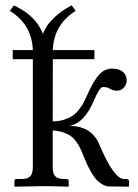

<svg xmlns="http://www.w3.org/2000/svg" viewBox="-20 -700 520 722"><path d="M178.2 -69.3Q178.2 -46.9 188 -36.9Q197.8 -26.9 221.7 -26.9H230Q238.3 -26.9 238.3 -18.6V0L236.3 2Q178.7 0 139.6 0L36.1 2L34.2 0V-18.6Q34.2 -26.9 42 -26.9H61Q85 -26.9 94.2 -37.6Q103.5 -48.3 103.5 -71.8V-477.5H27.8V-511.7H103.5Q100.1 -607.4 17.1 -659.2L32.2 -679.7Q115.7 -641.1 141.1 -572.8Q148.9 -590.3 158.4 -605Q168 -619.6 191.7 -640.9Q215.3 -662.1 249.5 -679.7L264.6 -659.2Q182.1 -607.4 178.7 -511.7H335V-477.5H178.7L178.2 -243.7Q201.7 -243.7 220.7 -249.8Q239.7 -255.9 252.2 -264.2Q264.6 -272.5 275.9 -286.6Q287.1 -300.8 293.5 -312.5Q299.8 -324.2 307.6 -341.8Q317.9 -364.7 324.7 -377.4Q331.5 -390.1 343.5 -407.7Q355.5 -425.3 369.9 -433.6Q384.3 -441.9 401.4 -441.9Q428.7 -441.9 442.6 -429.4Q456.5 -417 456.5 -397.5Q456.5 -382.3 445.8 -370.6Q435.1 -358.9 419.4 -358.9Q405.3 -358.9 389.6 -368.2Q382.3 -372.6 366.7 -372.6Q354.5 -372.6 333.5 -322.8Q296.9 -235.8 240.2 -226.6Q324.2 -226.6 353.5 -156.7Q408.2 -26.9 446.3 -26.9H454.1Q465.3 -26.9 465.3 -18.6V0L462.9 2L390.1 1Q376 0.5 362.5 -8.1Q349.1 -16.6 340.1 -27.1Q331.1 -37.6 320.8 -56.2Q310.5 -74.7 306.2 -85Q301.8 -95.2 294.4 -112.8Q286.6 -132.3 281 -143.8Q275.4 -155.3 265.6 -168.5Q255.9 -181.6 244.9 -189.2Q233.9 -196.8 217 -202.4Q200.2 -208 178.2 -209.5Z"/></svg>

Font: Libertinage
Style: l
Weight: 400
Designer: OSP
Foundry: OSP
Version: Version 1.0; 2008; OFL relea